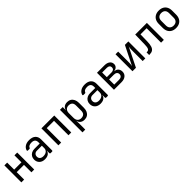

<svg xmlns="http://www.w3.org/2000/svg" viewBox="501 -2389 4398 4398"><g transform="rotate(-45 2700.0 -190.0)"><path d="M92 0V-550H182V-323H418V-550H508V0H418V-241H182V0Z M852 10Q767 10 717 -37.5Q667 -85 667 -162Q667 -213 690 -251Q713 -289 754 -310.5Q795 -332 848 -332H1018V-375Q1018 -429 989 -455.5Q960 -482 901 -482Q856 -482 826 -468Q796 -454 787 -428Q784 -419 779 -414.5Q774 -410 765 -410H715Q705 -410 699.5 -415.5Q694 -421 696 -431Q709 -487 762.5 -523.5Q816 -560 901 -560Q1001 -560 1054.5 -512Q1108 -464 1108 -378V-20Q1108 0 1088 0H1039Q1019 0 1019 -20V-100H1004L1018 -120Q1018 -80 998 -51Q978 -22 941 -6Q904 10 852 10ZM874 -66Q940 -66 979 -98Q1018 -130 1018 -185V-262H858Q814 -262 786.5 -235.5Q759 -209 759 -165Q759 -119 789.5 -92.5Q820 -66 874 -66Z M1292 0V-550H1708V0H1618V-468H1382V0Z M1892 180V-550H1982V-445H2000L1982 -424Q1982 -487 2023 -523.5Q2064 -560 2132 -560Q2187 -560 2227.5 -535.5Q2268 -511 2290.5 -465Q2313 -419 2313 -356V-195Q2313 -132 2291 -86Q2269 -40 2228.5 -15Q2188 10 2132 10Q2065 10 2023.5 -27Q1982 -64 1982 -126L2000 -105H1980L1982 20V180ZM2102 -68Q2159 -68 2191 -98Q2223 -128 2223 -195V-355Q2223 -423 2191 -452.5Q2159 -482 2102 -482Q2047 -482 2014.5 -447Q1982 -412 1982 -350V-200Q1982 -138 2014.5 -103Q2047 -68 2102 -68Z M2652 10Q2567 10 2517 -37.5Q2467 -85 2467 -162Q2467 -213 2490 -251Q2513 -289 2554 -310.5Q2595 -332 2648 -332H2818V-375Q2818 -429 2789 -455.5Q2760 -482 2701 -482Q2656 -482 2626 -468Q2596 -454 2587 -428Q2584 -419 2579 -414.5Q2574 -410 2565 -410H2515Q2505 -410 2499.5 -415.5Q2494 -421 2496 -431Q2509 -487 2562.5 -523.5Q2616 -560 2701 -560Q2801 -560 2854.5 -512Q2908 -464 2908 -378V-20Q2908 0 2888 0H2839Q2819 0 2819 -20V-100H2804L2818 -120Q2818 -80 2798 -51Q2778 -22 2741 -6Q2704 10 2652 10ZM2674 -66Q2740 -66 2779 -98Q2818 -130 2818 -185V-262H2658Q2614 -262 2586.5 -235.5Q2559 -209 2559 -165Q2559 -119 2589.5 -92.5Q2620 -66 2674 -66Z M3092 0V-550H3333Q3416 -550 3464 -513Q3512 -476 3512 -412Q3512 -366 3480.5 -334.5Q3449 -303 3399 -299V-295Q3459 -291 3492 -253Q3525 -215 3525 -155Q3525 -84 3474 -42Q3423 0 3336 0ZM3180 -79H3336Q3383 -79 3409.5 -101Q3436 -123 3436 -163Q3436 -202 3409.5 -224Q3383 -246 3336 -246H3180ZM3180 -320H3333Q3375 -320 3399 -340Q3423 -360 3423 -396Q3423 -431 3399 -451Q3375 -471 3333 -471H3180Z M3692 0V-550H3778V-254Q3778 -211 3776.5 -165Q3775 -119 3767 -90L3996 -550H4108V0H4022V-297Q4022 -341 4023.5 -387Q4025 -433 4033 -462L3804 0Z M4225 7V-77H4240Q4286 -77 4304.5 -113Q4323 -149 4324 -242L4330 -550H4708V0H4618V-468H4419L4414 -238Q4412 -151 4394.5 -97Q4377 -43 4340.5 -18Q4304 7 4245 7Z M5100 8Q5034 8 4985.5 -18Q4937 -44 4910.5 -93.5Q4884 -143 4884 -212V-338Q4884 -408 4910.5 -457Q4937 -506 4985.5 -532Q5034 -558 5100 -558Q5167 -558 5215 -532Q5263 -506 5289.5 -457Q5316 -408 5316 -338V-212Q5316 -143 5289.5 -93.5Q5263 -44 5214.5 -18Q5166 8 5100 8ZM5100 -72Q5159 -72 5192.5 -105Q5226 -138 5226 -202V-348Q5226 -412 5192.5 -445Q5159 -478 5100 -478Q5042 -478 5008 -445Q4974 -412 4974 -348V-202Q4974 -138 5008 -105Q5042 -72 5100 -72Z"/></g></svg>

Font: Pitagon Sans Mono
Style: Regular
Weight: 400
Monospace: yes
Designer: Travis Tran
Foundry: Pitagon
Version: Version 1.001;gftools[0.9.26]